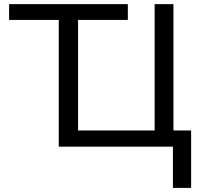

<svg xmlns="http://www.w3.org/2000/svg" viewBox="-20 -708 965 927"><path d="M902.8 -78.1V199.2H814.9V0H263.7V-611.8H23.9V-688H597.2V-611.8H356.9V-78.1H726.6V-688H817.4V-78.1Z"/></svg>

Font: Arimo
Style: Regular
Weight: 400
Designer: Steve Matteson
Foundry: Monotype Imaging Inc.
Version: Version 1.33